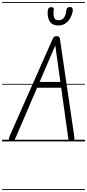

<svg xmlns="http://www.w3.org/2000/svg" viewBox="-25 -1349 830 1832"><path d="M79 -1.5Q64 -5.5 60.8 -17.5Q57.5 -29.5 68.5 -54L475 -972Q482.5 -989.5 490.5 -996.8Q498.5 -1004 515 -1004Q533 -1004 539.2 -996.2Q545.5 -988.5 547.5 -973L684 -44Q687 -24.5 682.2 -13.2Q677.5 -2 658.5 -0.5Q638.5 1 633 -8.8Q627.5 -18.5 625 -37L559 -512H329L124.5 -35Q117 -18 105.5 -8Q94 2 79 -1.5ZM353 -567.5H551L502.5 -916ZM79 -1.5Q64 -5.5 60.8 -17.5Q57.5 -29.5 68.5 -54L475 -972Q482.5 -989.5 490.5 -996.8Q498.5 -1004 515 -1004Q533 -1004 539.2 -996.2Q545.5 -988.5 547.5 -973L684 -44Q687 -24.5 682.2 -13.2Q677.5 -2 658.5 -0.5Q638.5 1 633 -8.8Q627.5 -18.5 625 -37L559 -512H329L124.5 -35Q117 -18 105.5 -8Q94 2 79 -1.5ZM353 -567.5H551L502.5 -916ZM531 -1106Q495.5 -1106 474.2 -1120Q453 -1134 442.8 -1156Q432.5 -1178 430.5 -1202.2Q428.5 -1226.5 431 -1247Q433.5 -1267 441.5 -1273.8Q449.5 -1280.5 460.5 -1280.5Q475 -1280.5 482.5 -1275.8Q490 -1271 488 -1256.5Q482.5 -1205.5 490.5 -1184.8Q498.5 -1164 512.5 -1160Q526.5 -1156 538 -1156Q550.5 -1156 565 -1162.8Q579.5 -1169.5 591.8 -1190.8Q604 -1212 609 -1255.5Q611 -1271 621.2 -1276.2Q631.5 -1281.5 643.5 -1281.5Q661 -1281.5 666 -1269.8Q671 -1258 669 -1243.5Q667 -1229.5 659 -1206.5Q651 -1183.5 635 -1160.5Q619 -1137.5 593.5 -1121.8Q568 -1106 531 -1106ZM-5 455H785.5V463H-5ZM-5 -16H785.5V0H-5ZM-5 -549H785.5V-541H-5ZM-5 -1329H785.5V-1321H-5Z"/></svg>

Font: Edu SA Dotted Guide
Style: Regular
Weight: 400
Designer: Tina and Corey Anderson, Eben Sorkin, Mirko Velimirovic
Foundry: Google for Education
Version: Version 2.000